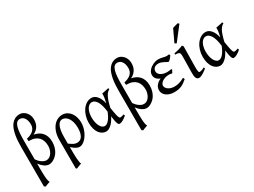

<svg xmlns="http://www.w3.org/2000/svg" viewBox="-61 -1524 3349 2535"><g transform="rotate(-30 1613.0 -256.5)"><path d="M141.6 -140.6Q153.3 -123 168.5 -106.9Q183.6 -90.8 200.7 -78.4Q217.8 -65.9 236.1 -58.6Q254.4 -51.3 272 -51.3Q298.8 -51.3 319.8 -65.4Q340.8 -79.6 355.5 -101.8Q370.1 -124 377.9 -151.6Q385.7 -179.2 385.7 -205.6Q385.7 -245.6 375 -279.1Q364.3 -312.5 342 -336.7Q319.8 -360.8 285.4 -374.5Q251 -388.2 204.1 -388.2H192.4L189 -427.2Q219.7 -433.6 245.6 -445.1Q271.5 -456.5 290 -473.1Q308.6 -489.7 319.1 -512Q329.6 -534.2 329.6 -562.5V-564.5Q329.6 -601.1 321.5 -626.7Q313.5 -652.3 300.3 -668.9Q287.1 -685.5 270.5 -693.1Q253.9 -700.7 236.3 -700.7Q207 -700.7 188.5 -681.2Q169.9 -661.6 159.7 -625.2Q149.4 -588.9 145.5 -537.4Q141.6 -485.8 141.6 -421.9ZM459 -229.5Q459 -182.6 448.7 -146.2Q438.5 -109.9 422.1 -82.8Q405.8 -55.7 385.5 -37.1Q365.2 -18.6 345.5 -7.1Q325.7 4.4 308.6 9.5Q291.5 14.6 281.2 14.6Q242.2 14.6 206.5 -10Q170.9 -34.7 141.6 -74.7V-4.4Q141.6 34.2 142.3 63.2Q143.1 92.3 144.3 114Q145.5 135.7 147.2 151.4Q148.9 167 151.4 178.7Q153.8 190.4 157 199.2Q160.2 208 163.6 216.3Q156.2 218.3 146 221.7Q135.7 225.1 125 229.2Q114.3 233.4 104.2 237.3Q94.2 241.2 88.4 244.1L68.4 230V-364.7Q68.4 -408.2 70.8 -454.1Q73.2 -500 80.8 -543.5Q88.4 -586.9 101.8 -625.7Q115.2 -664.6 137.5 -693.6Q159.7 -722.7 191.7 -739.7Q223.6 -756.8 267.6 -756.8Q291 -756.8 314 -745.8Q336.9 -734.9 355.2 -715.6Q373.5 -696.3 385.3 -669.2Q397 -642.1 397.9 -609.9V-597.7Q397.9 -576.2 393.3 -553Q388.7 -529.8 376.5 -507.3Q364.3 -484.9 343.8 -464.8Q323.2 -444.8 292 -430.2Q327.6 -424.3 358.4 -408.9Q389.2 -393.6 411.4 -368.7Q433.6 -343.8 446.3 -309.1Q459 -274.4 459 -229.5Z M624.5 -101.6Q646 -85.9 661.9 -75.7Q677.7 -65.4 690.9 -59.6Q704.1 -53.7 715.6 -51.3Q727.1 -48.8 739.7 -48.8Q790.5 -48.8 817.4 -92.3Q844.2 -135.7 844.2 -217.3Q844.2 -264.2 834.2 -301.3Q824.2 -338.4 807.1 -364.3Q790 -390.1 767.3 -403.8Q744.6 -417.5 719.2 -417.5Q701.2 -417.5 684.1 -406.5Q667 -395.5 653.8 -370.4Q640.6 -345.2 632.6 -304.2Q624.5 -263.2 624.5 -203.1ZM917.5 -255.4Q917.5 -220.2 909.9 -186.8Q902.3 -153.3 889.2 -123.3Q876 -93.3 858.6 -67.9Q841.3 -42.5 821.5 -24.2Q801.8 -5.9 781 4.4Q760.3 14.6 740.7 14.6Q731.9 14.6 720.9 12.2Q710 9.8 695.8 2.9Q681.6 -3.9 664.1 -15.9Q646.5 -27.8 624.5 -47.4V-34.7Q624.5 2.4 625 41Q625.5 79.6 627.2 113.8Q628.9 147.9 633.1 174.6Q637.2 201.2 644.5 214.4Q622.1 221.7 603.8 228.5Q585.4 235.4 564.9 244.1Q559.6 241.7 557.4 239.3Q555.2 236.8 551.3 232.4V-197.8Q551.3 -263.7 567.6 -314.2Q584 -364.7 611.3 -399.2Q638.7 -433.6 673.8 -451.2Q709 -468.8 746.6 -468.8Q788.6 -468.8 820.6 -450.7Q852.5 -432.6 874 -402.8Q895.5 -373 906.5 -334.5Q917.5 -295.9 917.5 -255.4Z M1165 -57.6Q1184.1 -57.6 1202.1 -70.3Q1220.2 -83 1236.3 -103.8Q1252.4 -124.5 1266.1 -150.6Q1279.8 -176.8 1290.5 -203.1Q1277.3 -313.5 1245.4 -365.5Q1213.4 -417.5 1169.9 -417.5Q1151.4 -417.5 1133.3 -406.7Q1115.2 -396 1100.8 -374Q1086.4 -352.1 1077.4 -318.8Q1068.4 -285.6 1068.4 -240.7Q1068.4 -206.1 1075 -173.1Q1081.5 -140.1 1094 -114.5Q1106.4 -88.9 1124.3 -73.2Q1142.1 -57.6 1165 -57.6ZM1459.5 -451.2Q1440.9 -440.4 1425.8 -425.3Q1410.6 -410.2 1397.2 -384.8Q1383.8 -359.4 1371.3 -321.8Q1358.9 -284.2 1346.2 -228.5Q1352.5 -187.5 1357.7 -158.7Q1362.8 -129.9 1367.4 -110.6Q1372.1 -91.3 1376.2 -79.8Q1380.4 -68.4 1384.3 -62.7Q1388.2 -57.1 1392.1 -55.4Q1396 -53.7 1399.9 -53.7Q1407.7 -53.7 1423.1 -56.9Q1438.5 -60.1 1456.1 -66.9Q1457 -62.5 1458.5 -57.6Q1460 -52.7 1461.9 -44.9Q1428.2 -16.1 1399.9 -0.7Q1371.6 14.6 1351.1 14.6Q1340.8 14.6 1333.5 7.3Q1326.2 0 1320.3 -16.6Q1314.5 -33.2 1309.6 -60.3Q1304.7 -87.4 1299.8 -127Q1262.7 -54.2 1221.9 -19.8Q1181.2 14.6 1147 14.6Q1117.7 14.6 1091.1 1Q1064.5 -12.7 1044.2 -39.8Q1023.9 -66.9 1012 -107.4Q1000 -147.9 1000 -201.2Q1000 -253.9 1014.9 -302.5Q1029.8 -351.1 1055.9 -387.9Q1082 -424.8 1117.7 -446.8Q1153.3 -468.8 1195.3 -468.8Q1239.7 -468.8 1275.6 -428.2Q1311.5 -387.7 1330.1 -307.1Q1339.4 -346.2 1345 -382.6Q1350.6 -418.9 1348.6 -447.3Q1359.4 -449.2 1372.1 -451.7Q1384.8 -454.1 1398.4 -456.8Q1412.1 -459.5 1425.3 -462.4Q1438.5 -465.3 1450.2 -468.8Q1454.1 -463.4 1455.6 -459Q1457 -454.6 1459.5 -451.2Z M1627.9 -140.6Q1639.6 -123 1654.8 -106.9Q1669.9 -90.8 1687 -78.4Q1704.1 -65.9 1722.4 -58.6Q1740.7 -51.3 1758.3 -51.3Q1785.2 -51.3 1806.2 -65.4Q1827.1 -79.6 1841.8 -101.8Q1856.4 -124 1864.3 -151.6Q1872.1 -179.2 1872.1 -205.6Q1872.1 -245.6 1861.3 -279.1Q1850.6 -312.5 1828.4 -336.7Q1806.2 -360.8 1771.7 -374.5Q1737.3 -388.2 1690.4 -388.2H1678.7L1675.3 -427.2Q1706.1 -433.6 1731.9 -445.1Q1757.8 -456.5 1776.4 -473.1Q1794.9 -489.7 1805.4 -512Q1815.9 -534.2 1815.9 -562.5V-564.5Q1815.9 -601.1 1807.9 -626.7Q1799.8 -652.3 1786.6 -668.9Q1773.4 -685.5 1756.8 -693.1Q1740.2 -700.7 1722.7 -700.7Q1693.4 -700.7 1674.8 -681.2Q1656.2 -661.6 1646 -625.2Q1635.7 -588.9 1631.8 -537.4Q1627.9 -485.8 1627.9 -421.9ZM1945.3 -229.5Q1945.3 -182.6 1935.1 -146.2Q1924.8 -109.9 1908.4 -82.8Q1892.1 -55.7 1871.8 -37.1Q1851.6 -18.6 1831.8 -7.1Q1812 4.4 1794.9 9.5Q1777.8 14.6 1767.6 14.6Q1728.5 14.6 1692.9 -10Q1657.2 -34.7 1627.9 -74.7V-4.4Q1627.9 34.2 1628.7 63.2Q1629.4 92.3 1630.6 114Q1631.8 135.7 1633.5 151.4Q1635.3 167 1637.7 178.7Q1640.1 190.4 1643.3 199.2Q1646.5 208 1649.9 216.3Q1642.6 218.3 1632.3 221.7Q1622.1 225.1 1611.3 229.2Q1600.6 233.4 1590.6 237.3Q1580.6 241.2 1574.7 244.1L1554.7 230V-364.7Q1554.7 -408.2 1557.1 -454.1Q1559.6 -500 1567.1 -543.5Q1574.7 -586.9 1588.1 -625.7Q1601.6 -664.6 1623.8 -693.6Q1646 -722.7 1678 -739.7Q1710 -756.8 1753.9 -756.8Q1777.3 -756.8 1800.3 -745.8Q1823.2 -734.9 1841.6 -715.6Q1859.9 -696.3 1871.6 -669.2Q1883.3 -642.1 1884.3 -609.9V-597.7Q1884.3 -576.2 1879.6 -553Q1875 -529.8 1862.8 -507.3Q1850.6 -484.9 1830.1 -464.8Q1809.6 -444.8 1778.3 -430.2Q1814 -424.3 1844.7 -408.9Q1875.5 -393.6 1897.7 -368.7Q1919.9 -343.8 1932.6 -309.1Q1945.3 -274.4 1945.3 -229.5Z M2380.9 -439Q2371.6 -422.9 2361.6 -410.2Q2351.6 -397.5 2342.8 -388.7Q2334 -379.9 2327.1 -375.5Q2320.3 -371.1 2316.9 -371.1Q2311.5 -371.1 2298.3 -378.7Q2285.2 -386.2 2267.6 -395.5Q2250 -404.8 2229.2 -412.4Q2208.5 -419.9 2189 -419.9Q2146 -419.9 2123.8 -399.4Q2101.6 -378.9 2101.6 -347.2Q2101.6 -332 2109.9 -317.1Q2118.2 -302.2 2135 -290.3Q2151.9 -278.3 2177 -270.8Q2202.1 -263.2 2236.3 -263.2Q2249.5 -263.2 2266.1 -265.1Q2282.7 -267.1 2297.4 -270.5L2307.1 -260.3L2282.2 -214.8Q2268.1 -218.8 2257.3 -220.5Q2246.6 -222.2 2234.9 -222.2Q2199.7 -222.2 2173.3 -213.4Q2147 -204.6 2129.4 -191.4Q2111.8 -178.2 2103 -163.1Q2094.2 -147.9 2094.2 -135.3Q2094.2 -118.2 2103.8 -102.8Q2113.3 -87.4 2130.4 -75.2Q2147.5 -63 2170.9 -55.9Q2194.3 -48.8 2222.2 -48.8Q2239.3 -48.8 2256.6 -50.8Q2273.9 -52.7 2292.5 -57.9Q2311 -63 2331.8 -71.8Q2352.5 -80.6 2376 -93.8L2387.2 -67.9Q2362.3 -45.9 2339.8 -30.3Q2317.4 -14.6 2293.5 -4.6Q2269.5 5.4 2243.2 10Q2216.8 14.6 2184.6 14.6Q2147.5 14.6 2116.9 5.4Q2086.4 -3.9 2064.5 -20.5Q2042.5 -37.1 2030.5 -59.8Q2018.6 -82.5 2018.6 -109.4Q2018.6 -130.4 2025.9 -149.2Q2033.2 -168 2046.4 -183.8Q2059.6 -199.7 2077.4 -212.2Q2095.2 -224.6 2115.7 -233.4Q2079.1 -247.1 2058.6 -270.8Q2038.1 -294.4 2038.1 -330.6Q2038.1 -351.1 2046.4 -369.4Q2054.7 -387.7 2068.4 -403.1Q2082 -418.5 2099.6 -430.7Q2117.2 -442.9 2136.2 -451.4Q2155.3 -460 2174.1 -464.4Q2192.9 -468.8 2209 -468.8Q2230.5 -468.8 2248 -465.8Q2265.6 -462.9 2281 -459.2Q2296.4 -455.6 2309.8 -452.6Q2323.2 -449.7 2336.9 -449.7Q2338.4 -449.7 2342.3 -450.4Q2346.2 -451.2 2350.8 -451.9Q2355.5 -452.6 2359.6 -453.4Q2363.8 -454.1 2365.2 -454.1Q2370.6 -451.7 2373.8 -447.8Q2377 -443.8 2380.9 -439Z M2688 -53.2Q2643.1 -18.1 2612.3 -1.7Q2581.5 14.6 2565.4 14.6Q2548.3 14.6 2537.4 7.8Q2526.4 1 2520 -12.9Q2513.7 -26.9 2511.2 -48.3Q2508.8 -69.8 2509.3 -99.1L2513.2 -326.7Q2513.7 -352.1 2512.2 -368.2Q2510.7 -384.3 2503.7 -393.6Q2496.6 -402.8 2481.4 -406.2Q2466.3 -409.7 2439.5 -409.7V-429.2Q2471.2 -434.6 2507.3 -444.6Q2543.5 -454.6 2575.7 -468.8L2591.3 -449.2L2586.4 -147.9Q2585.9 -114.3 2587.4 -94.7Q2588.9 -75.2 2591.8 -65.2Q2594.7 -55.2 2598.9 -52.7Q2603 -50.3 2608.4 -50.3Q2615.7 -50.3 2634 -54.9Q2652.3 -59.6 2683.1 -75.2ZM2531.7 -529.3Q2527.8 -530.3 2524.9 -531.5Q2522 -532.7 2519 -534.7Q2516.1 -536.6 2513.2 -539.1Q2510.3 -541.5 2505.9 -545.4L2591.8 -728.5Q2599.6 -731.4 2610.4 -734.6Q2621.1 -737.8 2632.8 -741.2Q2644.5 -744.6 2656 -747.3Q2667.5 -750 2676.8 -752.4L2691.9 -735.4Z M2904.3 -57.6Q2923.3 -57.6 2941.4 -70.3Q2959.5 -83 2975.6 -103.8Q2991.7 -124.5 3005.4 -150.6Q3019 -176.8 3029.8 -203.1Q3016.6 -313.5 2984.6 -365.5Q2952.6 -417.5 2909.2 -417.5Q2890.6 -417.5 2872.6 -406.7Q2854.5 -396 2840.1 -374Q2825.7 -352.1 2816.7 -318.8Q2807.6 -285.6 2807.6 -240.7Q2807.6 -206.1 2814.2 -173.1Q2820.8 -140.1 2833.3 -114.5Q2845.7 -88.9 2863.5 -73.2Q2881.3 -57.6 2904.3 -57.6ZM3198.7 -451.2Q3180.2 -440.4 3165 -425.3Q3149.9 -410.2 3136.5 -384.8Q3123 -359.4 3110.6 -321.8Q3098.1 -284.2 3085.4 -228.5Q3091.8 -187.5 3096.9 -158.7Q3102.1 -129.9 3106.7 -110.6Q3111.3 -91.3 3115.5 -79.8Q3119.6 -68.4 3123.5 -62.7Q3127.4 -57.1 3131.3 -55.4Q3135.3 -53.7 3139.2 -53.7Q3147 -53.7 3162.4 -56.9Q3177.7 -60.1 3195.3 -66.9Q3196.3 -62.5 3197.8 -57.6Q3199.2 -52.7 3201.2 -44.9Q3167.5 -16.1 3139.2 -0.7Q3110.8 14.6 3090.3 14.6Q3080.1 14.6 3072.8 7.3Q3065.4 0 3059.6 -16.6Q3053.7 -33.2 3048.8 -60.3Q3043.9 -87.4 3039.1 -127Q3002 -54.2 2961.2 -19.8Q2920.4 14.6 2886.2 14.6Q2856.9 14.6 2830.3 1Q2803.7 -12.7 2783.4 -39.8Q2763.2 -66.9 2751.2 -107.4Q2739.3 -147.9 2739.3 -201.2Q2739.3 -253.9 2754.2 -302.5Q2769 -351.1 2795.2 -387.9Q2821.3 -424.8 2856.9 -446.8Q2892.6 -468.8 2934.6 -468.8Q2979 -468.8 3014.9 -428.2Q3050.8 -387.7 3069.3 -307.1Q3078.6 -346.2 3084.2 -382.6Q3089.8 -418.9 3087.9 -447.3Q3098.6 -449.2 3111.3 -451.7Q3124 -454.1 3137.7 -456.8Q3151.4 -459.5 3164.6 -462.4Q3177.7 -465.3 3189.5 -468.8Q3193.4 -463.4 3194.8 -459Q3196.3 -454.6 3198.7 -451.2Z"/></g></svg>

Font: Noto Serif Devanagari
Style: Bold
Weight: 700
Designer: Monotype Design Team
Foundry: Monotype Imaging Inc.
Version: Version 1.01